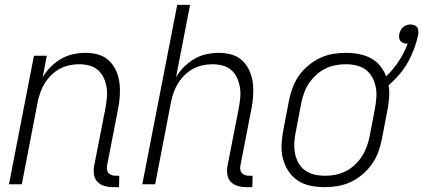

<svg xmlns="http://www.w3.org/2000/svg" viewBox="-20 -760 1746 792"><path d="M447 12Q428 12 410.5 7Q393 2 381.5 -10.5Q370 -23 367.5 -41.5Q365 -60 369 -79L415 -314Q419 -336 421 -358Q423 -380 419.5 -400.5Q416 -421 407.5 -439.5Q399 -458 384 -471Q369 -484 348.5 -489.5Q328 -495 306 -495Q286 -495 265.5 -490.5Q245 -486 227 -476.5Q209 -467 193 -451.5Q177 -436 165.5 -418Q154 -400 147 -380.5Q140 -361 136 -342L70 0H17L120 -530H173L156 -441Q169 -464 189 -484Q209 -504 232.5 -517.5Q256 -531 282 -536.5Q308 -542 332 -542Q361 -542 386.5 -534.5Q412 -527 430.5 -509Q449 -491 459.5 -467Q470 -443 473 -416Q476 -389 474 -361Q472 -333 466 -305L422 -79Q420 -70 421 -61.5Q422 -53 427 -47Q432 -41 440 -38Q448 -35 457 -35H472L471 12Z M997 12Q978 12 960.5 7Q943 2 931.5 -10.5Q920 -23 917.5 -41.5Q915 -60 919 -79L965 -314Q969 -336 971 -358Q973 -380 969.5 -400.5Q966 -421 957.5 -439.5Q949 -458 934 -471Q919 -484 898.5 -489.5Q878 -495 856 -495Q836 -495 815.5 -490.5Q795 -486 777 -476.5Q759 -467 743 -451.5Q727 -436 715.5 -418Q704 -400 697 -380.5Q690 -361 686 -342L620 0H567L711 -740H764L706 -441Q719 -464 739 -484Q759 -504 782.5 -517.5Q806 -531 832 -536.5Q858 -542 882 -542Q911 -542 936.5 -534.5Q962 -527 980.5 -509Q999 -491 1009.5 -467Q1020 -443 1023 -416Q1026 -389 1024 -361Q1022 -333 1016 -305L972 -79Q970 -70 971 -61.5Q972 -53 977 -47Q982 -41 990 -38Q998 -35 1007 -35H1022L1021 12Z M1319 12Q1289 12 1260 6Q1231 0 1208 -15.5Q1185 -31 1169.5 -54.5Q1154 -78 1147 -106Q1140 -134 1141.5 -164Q1143 -194 1149 -225L1172 -345Q1177 -371 1186.5 -397Q1196 -423 1212.5 -447Q1229 -471 1252 -490Q1275 -509 1300.5 -521Q1326 -533 1353 -537.5Q1380 -542 1407 -542Q1434 -542 1460.5 -537Q1487 -532 1509.5 -520Q1532 -508 1548 -488.5Q1564 -469 1573 -445Q1603 -474 1625.5 -508.5Q1648 -543 1662 -581Q1661 -580 1660 -580Q1659 -580 1658 -580Q1650 -580 1643 -583Q1636 -586 1631.5 -591.5Q1627 -597 1626.5 -604.5Q1626 -612 1627 -620Q1629 -627 1632.5 -635Q1636 -643 1643 -648.5Q1650 -654 1658 -656.5Q1666 -659 1674 -659Q1682 -659 1689.5 -656Q1697 -653 1701 -647Q1705 -641 1705.5 -633Q1706 -625 1705 -616Q1699 -588 1688.5 -559.5Q1678 -531 1663 -504Q1648 -477 1627.5 -453Q1607 -429 1583 -408Q1587 -383 1585 -357Q1583 -331 1578 -305L1555 -185Q1550 -159 1540.5 -133Q1531 -107 1514 -83Q1497 -59 1474.5 -40Q1452 -21 1426 -9Q1400 3 1373 7.5Q1346 12 1319 12ZM1321 -35Q1342 -35 1363 -39Q1384 -43 1404.5 -53Q1425 -63 1442 -78.5Q1459 -94 1471.5 -113Q1484 -132 1492 -153Q1500 -174 1504 -194L1527 -314Q1531 -337 1532.5 -359.5Q1534 -382 1529.5 -403Q1525 -424 1515 -442Q1505 -460 1488.5 -472.5Q1472 -485 1450.5 -490Q1429 -495 1406 -495Q1385 -495 1363.5 -491Q1342 -487 1322 -477Q1302 -467 1285 -451.5Q1268 -436 1255 -417Q1242 -398 1234.5 -377Q1227 -356 1223 -336L1200 -216Q1195 -193 1194 -170.5Q1193 -148 1197 -127Q1201 -106 1211 -88Q1221 -70 1238 -57.5Q1255 -45 1276.5 -40Q1298 -35 1321 -35Z"/></svg>

Font: Lode Dark Term
Style: Italic
Weight: 400
Italic angle: -11°
Monospace: yes
Designer: Belleve Invis
Foundry: Belleve Invis
Version: Version 29.2.0